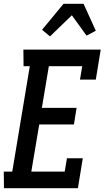

<svg xmlns="http://www.w3.org/2000/svg" viewBox="-34 -998 554 1018"><path d="M-13 0 -14 -88H31L124 -647H91L90 -735H500L474 -576H390L402 -647H225L188 -426H372L358 -338H174L132 -88H309L321 -159H405L379 0ZM231 -805 189 -840 303 -978H409L474 -835L425 -809L347 -917Z"/></svg>

Font: Iosevka Curly Slab Semibold
Style: Italic
Weight: 600
Italic angle: -9°
Monospace: yes
Designer: Belleve Invis
Foundry: Belleve Invis
Version: Version 22.1.2; ttfautohint (v1.8.4)